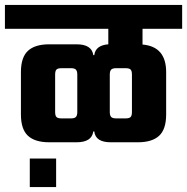

<svg xmlns="http://www.w3.org/2000/svg" viewBox="-46 -656 760 780"><path d="M533 -475Q629 -467 629 -363V-191Q629 -131 600.5 -104.5Q572 -78 514 -78H404Q342 -78 337 -122H333Q327 -78 265 -78H154Q96 -78 67.5 -104.5Q39 -131 39 -191V-363Q39 -423 67.5 -449.5Q96 -476 154 -476H265Q327 -476 333 -432H337Q342 -472 394 -476V-539H-26V-636H694V-539H533ZM268 -201V-353Q268 -367 262.5 -373Q257 -379 242 -379H204Q189 -379 183.5 -373.5Q178 -368 178 -353V-201Q178 -186 183.5 -180.5Q189 -175 204 -175H242Q257 -175 262.5 -181Q268 -187 268 -201ZM490 -201V-353Q490 -368 484.5 -373.5Q479 -379 464 -379H426Q411 -379 405.5 -373Q400 -367 400 -353V-201Q400 -187 405.5 -181Q411 -175 426 -175H464Q479 -175 484.5 -180.5Q490 -186 490 -201ZM75 104V-12H182V104Z"/></svg>

Font: Teko Semibold
Style: Regular
Weight: 600
Designer: Manushi Parikh, Jonny Pinhorn
Foundry: Indian Type Foundry
Version: Version 1.105;PS 1.0;hotconv 1.0.78;makeotf.lib2.5.61930; tt